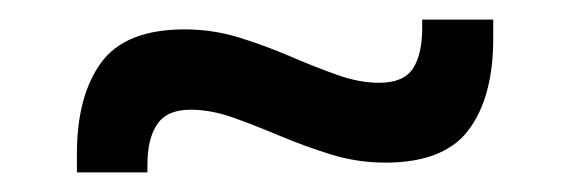

<svg xmlns="http://www.w3.org/2000/svg" viewBox="-20 -404 582 196"><path d="M373.5 -238Q345 -238 318.2 -246.2Q291.5 -254.5 266.5 -265Q241.5 -275.5 218.5 -283.8Q195.5 -292 174.5 -292Q150.5 -292 140.5 -277.2Q130.5 -262.5 130.5 -236V-228H58.5V-247Q58.5 -306 83.2 -340Q108 -374 168.5 -374Q197 -374 223.8 -365.8Q250.5 -357.5 275.5 -346.8Q300.5 -336 323.5 -327.8Q346.5 -319.5 367 -319.5Q392 -319.5 401.5 -334Q411 -348.5 411 -375.5V-384H483.5V-364.5Q483.5 -305 458.5 -271.5Q433.5 -238 373.5 -238Z"/></svg>

Font: Anek Gurmukhi Medium Medium
Style: Regular
Weight: 500
Version: Version 1.003